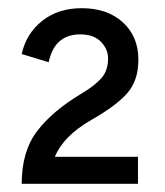

<svg xmlns="http://www.w3.org/2000/svg" viewBox="-20 -893 404 469"><path d="M33 -444Q33 -523 70.5 -572.5Q108 -622 180 -665Q212 -684 228 -702.5Q244 -721 244 -750Q244 -773 226.5 -791Q209 -809 176 -809Q113 -809 99 -741L33 -761Q44 -811 83 -842Q122 -873 180 -873Q242 -873 280 -838.5Q318 -804 318 -747Q318 -696 290.5 -665Q263 -634 203 -600Q135 -561 114 -510H317V-444Z"/></svg>

Font: Overpass
Style: Regular
Weight: 400
Designer: Delve Withrington, Thomas Jockin
Foundry: Delve Fonts
Version: Version 3.000;DELV;Overpass